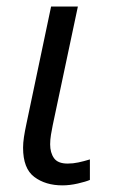

<svg xmlns="http://www.w3.org/2000/svg" viewBox="-20 -555 348 585"><path d="M170.4 9.8Q118.7 9.8 84.5 -15.9Q50.3 -41.5 50.3 -105Q50.3 -119.6 53 -137.5Q55.7 -155.3 60.1 -175.8L135.7 -535.2H217.3L140.6 -173.3Q137.7 -159.7 135.3 -144.5Q132.8 -129.4 132.8 -115.2Q132.8 -89.8 144.5 -73.2Q156.2 -56.6 186 -56.6Q202.6 -56.6 218.8 -60.1Q234.9 -63.5 253.9 -69.3V-6.8Q241.7 -1.5 217 4.2Q192.4 9.8 170.4 9.8Z"/></svg>

Font: Open Sans
Style: Italic
Weight: 400
Italic angle: -12°
Designer: Monotype Design Team
Foundry: Monotype Imaging Inc.
Version: Version 3.000; ttfautohint (v1.8.4)